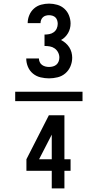

<svg xmlns="http://www.w3.org/2000/svg" viewBox="-20 -873 540 1061"><path d="M251 -440Q228 -440 204.5 -445.5Q181 -451 162.5 -466Q144 -481 134.5 -503.5Q125 -526 125 -550H195Q195 -540 199.5 -530Q204 -520 212.5 -514Q221 -508 231 -505.5Q241 -503 251 -503Q262 -503 273 -506Q284 -509 292 -516Q300 -523 304 -533.5Q308 -544 308 -555Q308 -570 301 -583.5Q294 -597 282 -605.5Q270 -614 255.5 -616.5Q241 -619 226 -619V-682Q239 -682 252.5 -684.5Q266 -687 277 -695Q288 -703 293.5 -715.5Q299 -728 299 -741Q299 -751 296 -760.5Q293 -770 286.5 -776.5Q280 -783 270.5 -786Q261 -789 251 -789Q242 -789 233 -786.5Q224 -784 217.5 -778Q211 -772 207.5 -763.5Q204 -755 204 -746V-745H133V-746Q133 -768 142 -789.5Q151 -811 168 -826Q185 -841 207 -847Q229 -853 251 -853Q274 -853 296.5 -846.5Q319 -840 336 -824.5Q353 -809 361.5 -787Q370 -765 370 -743Q370 -729 366.5 -715.5Q363 -702 356 -690Q349 -678 339 -668Q329 -658 317 -652Q331 -645 342.5 -635Q354 -625 362.5 -612Q371 -599 375 -584Q379 -569 379 -554Q379 -530 369.5 -507Q360 -484 341.5 -468Q323 -452 299 -446Q275 -440 251 -440ZM64 -314V-366H436V-314ZM266 168V71H126V7L250 -236H336V7H370V71H336V168ZM266 7V-129L196 7Z"/></svg>

Font: Iosevka SS18
Style: Regular
Weight: 400
Monospace: yes
Designer: Belleve Invis
Foundry: Belleve Invis
Version: Version 25.1.1; ttfautohint (v1.8.4)